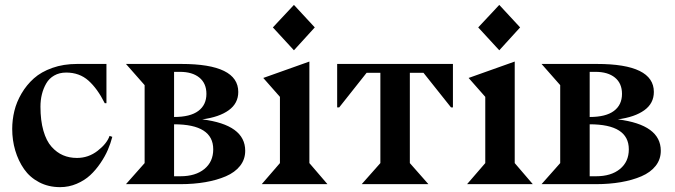

<svg xmlns="http://www.w3.org/2000/svg" viewBox="-20 -751 2754 783"><path d="M414.1 -330.1H407.2Q377.4 -389.6 340.6 -422.4Q303.7 -455.1 250 -455.1Q222.2 -455.1 201.2 -443.1Q180.2 -431.2 168.5 -410.6Q156.7 -390.1 150.9 -366.5Q145 -342.8 145 -315.9Q145 -259.8 157 -218Q168.9 -176.3 190.2 -152.6Q211.4 -128.9 237.1 -117.9Q262.7 -106.9 293.9 -106.9Q340.8 -106.9 378.4 -136.2Q416 -165.5 426.8 -196.8L438 -192.9Q431.2 -166.5 419.9 -140.1Q408.7 -113.8 389.6 -85.7Q370.6 -57.6 347.7 -36.4Q324.7 -15.1 292.7 -1.5Q260.7 12.2 225.1 12.2Q177.7 12.2 139.6 -7.8Q101.6 -27.8 78.1 -61.5Q54.7 -95.2 42.2 -137.2Q29.8 -179.2 29.8 -225.1Q29.8 -262.2 38.6 -298.6Q47.4 -335 67.9 -369.9Q88.4 -404.8 118.2 -431.4Q147.9 -458 193.4 -474.1Q238.8 -490.2 293.9 -490.2H414.1Z M689.9 -32.2H715.8Q777.3 -32.2 813.5 -61.8Q849.6 -91.3 849.6 -142.1Q849.6 -244.1 689.9 -244.1ZM689.9 -458V-273.9Q755.9 -273.9 788.8 -298.6Q821.8 -323.2 821.8 -368.2Q821.8 -411.1 793 -434.6Q764.2 -458 713.9 -458ZM715.8 0H493.7L569.8 -85.9V-403.8L493.7 -490.2H719.7Q951.7 -490.2 951.7 -376Q951.7 -329.6 912.8 -301.5Q874 -273.4 804.7 -264.2Q980 -242.2 980 -136.2Q980 -101.1 959 -74.5Q938 -47.9 900.9 -32Q863.8 -16.1 817.1 -8.1Q770.5 0 715.8 0Z M1092.8 -639.2 1178.7 -731 1263.7 -639.2 1178.7 -545.9ZM1053.7 -433.1 1241.7 -500V-85.9L1315.4 0H1047.4L1121.6 -85.9V-356Z M1531.2 -85.9V-454.1H1475.1L1363.3 -313H1355V-490.2H1827.1V-313H1819.3L1707 -454.1H1651.4V-85.9L1727.1 0H1455.1Z M1930.2 -639.2 2016.1 -731 2101.1 -639.2 2016.1 -545.9ZM1891.1 -433.1 2079.1 -500V-85.9L2152.8 0H1884.8L1959 -85.9V-356Z M2384.8 -32.2H2410.6Q2472.2 -32.2 2508.3 -61.8Q2544.4 -91.3 2544.4 -142.1Q2544.4 -244.1 2384.8 -244.1ZM2384.8 -458V-273.9Q2450.7 -273.9 2483.6 -298.6Q2516.6 -323.2 2516.6 -368.2Q2516.6 -411.1 2487.8 -434.6Q2459 -458 2408.7 -458ZM2410.6 0H2188.5L2264.6 -85.9V-403.8L2188.5 -490.2H2414.6Q2646.5 -490.2 2646.5 -376Q2646.5 -329.6 2607.7 -301.5Q2568.8 -273.4 2499.5 -264.2Q2674.8 -242.2 2674.8 -136.2Q2674.8 -101.1 2653.8 -74.5Q2632.8 -47.9 2595.7 -32Q2558.6 -16.1 2512 -8.1Q2465.3 0 2410.6 0Z"/></svg>

Font: Bluu Next
Style: Bold
Weight: 700
Designer: Jean-Baptiste Morizot, Igor Stepanchenko (Cyrillic)
Foundry: Igor Stepanchenko
Version: Version 1.005